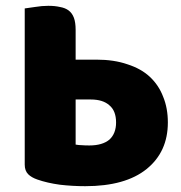

<svg xmlns="http://www.w3.org/2000/svg" viewBox="-20 -629 621 660"><path d="M287 -129Q332 -129 356 -149Q379 -170 379 -208Q379 -248 356 -267Q334 -287 292 -287H240V-132Q251 -130 260 -130Q271 -129 287 -129ZM495 -365Q526 -336 541 -296Q557 -257 557 -208Q557 -107 484 -48Q411 11 273 11Q229 11 186 6Q142 0 108 -12Q88 -19 77 -30Q65 -42 65 -63V-600Q76 -602 100 -605Q124 -609 146 -609Q169 -609 186 -605Q204 -602 216 -593Q228 -584 234 -568Q240 -552 240 -526V-424H311Q372 -424 418 -408Q465 -393 495 -365Z"/></svg>

Font: Baloo Cyrillic
Style: Regular
Weight: 400
Designer: Ek Type, Denis Ignatov
Foundry: Ek Type
Version: Version 1.50 July 26, 2019